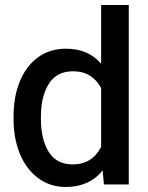

<svg xmlns="http://www.w3.org/2000/svg" viewBox="-20 -735 591 765"><path d="M243 -541Q332 -541 383 -481V-715H493V0H394L389 -56Q336 10 242 10Q180 10 132.5 -25Q85 -60 59.5 -121.5Q34 -183 34 -260V-270Q34 -351 59.5 -412Q85 -473 132 -507Q179 -541 243 -541ZM270 -80Q347 -80 383 -150V-384Q367 -415 339 -433Q311 -451 271 -451Q206 -451 174.5 -401Q143 -351 143 -270V-260Q143 -180 174 -130Q205 -80 270 -80Z"/></svg>

Font: Freesentation 6 SemiBold
Style: Regular
Weight: 600
Designer: glyphs from Roboto by Christian Robertson / Hangul glyphs from Noto Sans CJK(Source Han Sans) by Jang Soo-young and Kang
Foundry: PT&
Version: Version 2.001